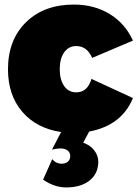

<svg xmlns="http://www.w3.org/2000/svg" viewBox="-20 -575 603 842"><path d="M314 -170Q364 -170 381 -229L563 -145Q514 -25 371 2L345 51Q375 61 393 84Q411 107 411 134Q411 186 373 216.5Q335 247 270 247Q219 247 169 213L209 123Q226 143 250 143Q267 143 277.5 134Q288 125 288 110Q288 94 276.5 85Q265 76 245 76Q230 76 208 81L248 4Q140 -12 77.5 -85Q15 -158 15 -271Q15 -400 94 -477.5Q173 -555 304 -555Q393 -555 461 -513.5Q529 -472 563 -397L384 -321Q362 -373 314 -373Q281 -373 261.5 -345.5Q242 -318 242 -272Q242 -225 261.5 -197.5Q281 -170 314 -170Z"/></svg>

Font: MontserratBlack
Style: Regular
Weight: 900
Designer: Julieta Ulanovsky
Foundry: Julieta Ulanovsky
Version: Version 4.000